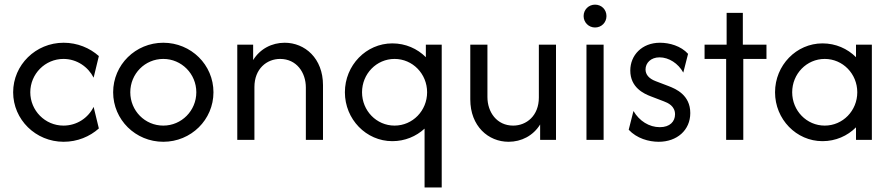

<svg xmlns="http://www.w3.org/2000/svg" viewBox="-20 -612 3901 840"><path d="M258.3 8.3C318.8 8.3 372.9 -14.6 412.5 -50L389.6 -144.4C366 -96.5 316.7 -62.5 257.6 -62.5C177.1 -62.5 112.5 -128.5 112.5 -208.3C112.5 -288.2 177.1 -354.2 257.6 -354.2C316.7 -354.2 366 -318.8 389.6 -272.2L412.5 -366.7C372.9 -402.1 318.8 -425 258.3 -425C136.1 -425 37.5 -327.8 37.5 -208.3C37.5 -88.9 136.1 8.3 258.3 8.3Z M694.4 8.3C816 8.3 913.9 -88.2 913.9 -208.3C913.9 -328.5 816 -425 694.4 -425C572.9 -425 475 -328.5 475 -208.3C475 -88.2 572.9 8.3 694.4 8.3ZM694.4 -62.5C613.9 -62.5 550 -127.8 550 -208.3C550 -288.9 613.9 -354.2 694.4 -354.2C774.3 -354.2 838.9 -288.9 838.9 -208.3C838.9 -127.8 774.3 -62.5 694.4 -62.5Z M1018.1 0H1093.1V-231.2C1093.1 -311.1 1147.2 -354.2 1205.6 -354.2C1277.1 -354.2 1318.1 -295.1 1318.1 -229.2V0H1393.1V-239.6C1393.1 -356.9 1313.9 -425 1225.7 -425C1169.4 -425 1118.1 -398.6 1087.5 -349.3V-416.7H1018.1Z M1837.5 208.3H1912.5V-416.7H1843.1V-361.8C1805.6 -399.3 1754.2 -422.2 1696.5 -422.2C1581.9 -422.2 1488.9 -326.4 1488.9 -208.3C1488.9 -90.3 1581.9 5.6 1696.5 5.6C1751.4 5.6 1800.7 -15.3 1837.5 -49.3ZM1706.2 -62.5C1627.1 -62.5 1563.9 -127.8 1563.9 -208.3C1563.9 -288.9 1627.1 -354.2 1706.2 -354.2C1785.4 -354.2 1848.6 -288.9 1848.6 -208.3C1848.6 -127.8 1785.4 -62.5 1706.2 -62.5Z M2204.9 8.3C2261.1 8.3 2312.5 -18.1 2343.1 -67.4V0H2412.5V-416.7H2337.5V-185.4C2337.5 -105.6 2283.3 -62.5 2225 -62.5C2153.5 -62.5 2112.5 -121.5 2112.5 -187.5V-416.7H2037.5V-177.1C2037.5 -59.7 2116.7 8.3 2204.9 8.3Z M2583.3 -491.7C2611.8 -491.7 2633.3 -513.9 2633.3 -541.7C2633.3 -570.1 2611.8 -591.7 2583.3 -591.7C2555.6 -591.7 2533.3 -570.1 2533.3 -541.7C2533.3 -513.9 2555.6 -491.7 2583.3 -491.7ZM2545.8 0H2620.8V-416.7H2545.8Z M2861.8 8.3C2941.7 8.3 3000 -42.4 3000 -117.4C3000 -197.2 2935.4 -223.6 2904.9 -235.4L2848.6 -256.9C2818.8 -268.1 2804.2 -286.1 2804.2 -308.3C2804.2 -336.1 2827.1 -361.1 2865.3 -361.1C2906.2 -361.1 2947.2 -334.7 2969.4 -294.4L2990.3 -376.4C2959 -411.1 2909 -425 2867.4 -425C2788.2 -425 2737.5 -370.1 2737.5 -303.5C2737.5 -229.2 2796.5 -202.1 2827.8 -190.3L2884 -168.8C2902.8 -161.8 2933.3 -147.9 2933.3 -111.8C2933.3 -80.6 2911.1 -55.6 2866.7 -55.6C2820.1 -55.6 2777.1 -82.6 2751.4 -126.4L2730.6 -44.4C2766 -6.2 2818.8 8.3 2861.8 8.3Z M3156.9 0H3231.9V-354.2H3333.3V-416.7H3229.9V-555.6H3159V-416.7H3062.5V-354.2H3156.9Z M3578.5 5.6C3636.1 5.6 3687.5 -17.4 3725 -54.9V0H3794.4V-416.7H3725V-361.8C3687.5 -399.3 3636.1 -422.2 3578.5 -422.2C3463.9 -422.2 3370.8 -326.4 3370.8 -208.3C3370.8 -90.3 3463.9 5.6 3578.5 5.6ZM3588.2 -62.5C3509 -62.5 3445.8 -127.8 3445.8 -208.3C3445.8 -288.9 3509 -354.2 3588.2 -354.2C3667.4 -354.2 3730.6 -288.9 3730.6 -208.3C3730.6 -127.8 3667.4 -62.5 3588.2 -62.5Z"/></svg>

Font: Afacad
Style: Regular
Weight: 400
Designer: Kristian Moeller
Foundry: Dicotype
Version: Version 1.000